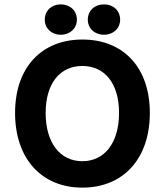

<svg xmlns="http://www.w3.org/2000/svg" viewBox="-20 -847 754 879"><path d="M357 -666C171 -666 49 -539 49 -330C49 -120 171 12 357 12C544 12 666 -120 666 -330C666 -539 544 -666 357 -666ZM357 -545C458 -545 525 -467 525 -330C525 -192 458 -109 357 -109C256 -109 189 -192 189 -330C189 -467 256 -545 357 -545ZM258 -827C216 -827 185 -798 185 -757C185 -717 216 -688 258 -688C301 -688 332 -717 332 -757C332 -798 301 -827 258 -827ZM456 -827C413 -827 382 -798 382 -757C382 -717 413 -688 456 -688C499 -688 530 -717 530 -757C530 -798 499 -827 456 -827Z"/></svg>

Font: Falling Sky
Style: SeBd
Weight: 600
Designer: Paul D. Hunt
Foundry: Adobe Systems Incorporated
Version: Version 1.02